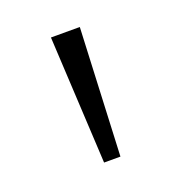

<svg xmlns="http://www.w3.org/2000/svg" viewBox="-64 -760 347 375"><g transform="rotate(-20 109.0 -572.5)"><path d="M93 -440 79 -705H139L127 -440Z"/></g></svg>

Font: Nunito Sans 7pt ExtraLight
Style: Regular
Weight: 250
Designer: Vernon Adams
Foundry: Vernon Adams
Version: Version 3.101;gftools[0.9.27]